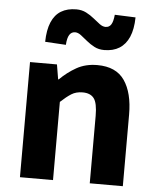

<svg xmlns="http://www.w3.org/2000/svg" viewBox="-57 -888 763 937"><g transform="rotate(5 324.5 -420.0)"><path d="M76 0V-564H208L220 -492H223Q259 -528 303 -553Q347 -578 405 -578Q497 -578 538.5 -517.5Q580 -457 580 -351V0H418V-330Q418 -393 400.5 -416Q383 -439 345 -439Q313 -439 290 -424.5Q267 -410 238 -383V0ZM431 -654Q404 -654 383 -665Q362 -676 344.5 -690.5Q327 -705 312 -716.5Q297 -728 283 -728Q265 -728 255 -712.5Q245 -697 243 -663L141 -669Q142 -727 158 -765Q174 -803 204.5 -821.5Q235 -840 279 -840Q306 -840 327.5 -829Q349 -818 366.5 -803.5Q384 -789 399 -778Q414 -767 428 -767Q446 -767 455.5 -782Q465 -797 468 -830L570 -826Q569 -768 552.5 -730Q536 -692 505.5 -673Q475 -654 431 -654Z"/></g></svg>

Font: Noto Sans HK Thin ExtraBold
Style: Regular
Weight: 800
Version: Version 2.004-H2;hotconv 1.0.118;makeotfexe 2.5.65603